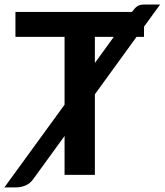

<svg xmlns="http://www.w3.org/2000/svg" viewBox="-50 -776 731 852"><path d="M455 -612.5H371V-496.5ZM556 -612.5 371 -357.5V0H236.5V-172.5L97 19.5Q82.5 39.5 62.2 47.5Q42 55.5 22.5 55.5H-30.5L236.5 -311.5V-612.5H18.5V-723H535.5Q542 -732 547.8 -738.2Q553.5 -744.5 559.5 -748.5Q565.5 -752.5 573 -754.2Q580.5 -756 591.5 -756H660.5L589 -657.5V-612.5Z"/></svg>

Font: Lato 2
Style: Bold
Weight: 700
Designer: Lukasz Dziedzic with Adam Twardoch and Botio Nikoltchev
Foundry: tyPoland Lukasz Dziedzic
Version: Version 2.015; 2015-08-06; http://www.latofonts.com/